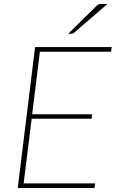

<svg xmlns="http://www.w3.org/2000/svg" viewBox="-20 -938 580 958"><path d="M68.5 0ZM537.5 -703 534 -680H179L140.5 -368H440L437 -345.5H138L98 -23H454.5L451.5 0H68.5L155 -703ZM515.5 -918 349 -774Q343 -769.5 336 -769.5H320.5L462 -909Q467 -914.5 471.8 -916.2Q476.5 -918 485 -918Z"/></svg>

Font: Lato Thin
Style: Italic
Weight: 200
Italic angle: -7°
Designer: Lukasz Dziedzic
Foundry: tyPoland Lukasz Dziedzic
Version: Version 2.007; 2014-02-27